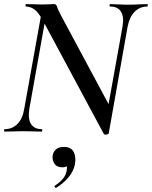

<svg xmlns="http://www.w3.org/2000/svg" viewBox="-20 -645 744 941"><path d="M488 10 191 -543Q169 -584 149 -598.5Q129 -613 108 -613Q105 -613 105 -619Q105 -625 108 -625Q126 -625 149 -624Q172 -623 188 -623Q203 -623 221.5 -624Q240 -625 245 -625Q256 -625 259 -613.5Q262 -602 277 -573L519 -122L513 8Q512 13 501.5 14.5Q491 16 488 10ZM3 0Q0 0 0 -6Q0 -12 3 -12Q40 -12 65.5 -37.5Q91 -63 99 -113L187 -602L211 -600L124 -113Q116 -63 132 -37.5Q148 -12 185 -12Q187 -12 187 -6Q187 0 185 0Q165 0 143.5 -1Q122 -2 94 -2Q70 -2 46.5 -1Q23 0 3 0ZM513 8 496 -45 580 -512Q589 -561 573.5 -587Q558 -613 520 -613Q517 -613 517 -619Q517 -625 520 -625Q537 -625 559.5 -623.5Q582 -622 610 -622Q635 -622 658 -623.5Q681 -625 702 -625Q704 -625 704 -619Q704 -613 702 -613Q665 -613 639.5 -587Q614 -561 605 -512ZM256 275Q252 277 248.5 272.5Q245 268 249 265Q272 250 287 232.5Q302 215 306 195Q311 172 304.5 161.5Q298 151 289 149L321 134Q322 155 313 165Q304 175 285 175Q258 175 246.5 156.5Q235 138 238 118Q241 99 254.5 87Q268 75 293 75Q328 75 341 99.5Q354 124 347 161Q340 196 315 225Q290 254 256 275Z"/></svg>

Font: Cormorant SemiBold
Style: Italic
Weight: 600
Italic angle: -10°
Designer: Christian Thalmann (Catharsis Fonts)
Foundry: Catharsis Fonts
Version: Version 4.000